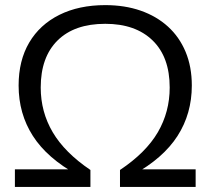

<svg xmlns="http://www.w3.org/2000/svg" viewBox="-20 -734 826 754"><path d="M38.5 0V-69H283.3V-47.8Q165.3 -112.7 109.2 -200.1Q53.1 -287.5 53.1 -398.2Q53.1 -496.3 94.7 -566.8Q136.3 -637.4 213.2 -675.7Q290 -713.9 393.4 -713.9Q469.9 -713.9 532.3 -692.2Q594.7 -670.4 639.6 -629.6Q684.4 -588.9 708.9 -530.3Q733.3 -471.8 733.3 -398.2Q733.3 -287.5 677.1 -200.1Q621 -112.7 503 -47.8V-69H748.3V0H451.2V-66.5Q553.1 -134.6 599.8 -214.6Q646.4 -294.6 646.4 -390.2Q646.4 -510.1 579.2 -575.3Q512 -640.5 393.4 -640.5Q272 -640.5 205.9 -575Q139.9 -509.6 139.9 -390.2Q139.9 -294.6 187.1 -214.6Q234.3 -134.6 335.1 -66.5V0Z"/></svg>

Font: Mulish ExtraLight
Style: Regular
Weight: 200
Designer: Vernon Adams
Foundry: Vernon Adams
Version: Version 3.603